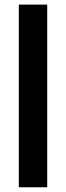

<svg xmlns="http://www.w3.org/2000/svg" viewBox="-20 -792 279 812"><path d="M59.6 -772.5Q99.6 -772.5 179.7 -772.5Q179.7 -514.6 179.7 0Q139.6 0 59.6 0Q59.6 -128.9 59.6 -386.7Q59.6 -515.6 59.6 -772.5Z"/></svg>

Font: Seiden_Sans_Regular
Style: Regular
Weight: 400
Designer: Kevin Beronilla
Version: Version 1.0